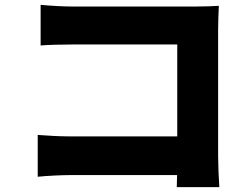

<svg xmlns="http://www.w3.org/2000/svg" viewBox="-20 -744 1040 794"><path d="M148 -724Q178 -721 215.5 -719Q253 -717 280 -717H790Q814 -717 844 -718Q874 -719 885 -720Q884 -702 883 -673Q882 -644 882 -619V-100Q882 -75 883.5 -37Q885 1 887 30H711Q712 1 712.5 -26Q713 -53 713 -81V-560H280Q246 -560 208.5 -559Q171 -558 148 -556ZM136 -186Q165 -184 199 -182Q233 -180 268 -180H811V-20H273Q245 -20 204 -18Q163 -16 136 -13Z"/></svg>

Font: Noto Sans SC Black
Style: Regular
Weight: 900
Designer: Ryoko NISHIZUKA  (kana, bopomofo & ideographs); Paul D. Hunt (Latin, Greek & Cyrillic); Sandoll Communications , Soo-you
Foundry: Adobe
Version: Version 2.004-H2;hotconv 1.0.118;makeotfexe 2.5.65603